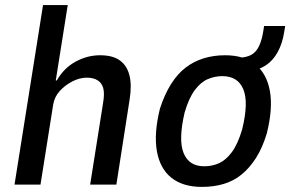

<svg xmlns="http://www.w3.org/2000/svg" viewBox="-20 -725 1140 754"><path d="M37 0 149 -705H246L199 -409H203Q231 -458 277 -483Q323 -508 373 -508Q423 -508 451 -487.5Q479 -467 488.5 -428.5Q498 -390 489 -334L437 0H334L385 -322Q391 -358 385.5 -378.5Q380 -399 363.5 -409.5Q347 -420 321 -420Q293 -420 264.5 -405.5Q236 -391 215 -368Q194 -345 189 -315L139 0Z M773 9Q698 9 653 -27Q608 -63 596 -132Q584 -201 608 -298Q626 -354 651.5 -394.5Q677 -435 709 -459.5Q741 -484 780 -496Q819 -508 864 -508Q939 -508 983.5 -471.5Q1028 -435 1040 -367Q1052 -299 1028 -202Q1011 -145 985.5 -105Q960 -65 928.5 -39.5Q897 -14 858 -2.5Q819 9 773 9ZM782 -72Q813 -72 840 -84Q867 -96 890.5 -127.5Q914 -159 931 -217Q957 -323 935.5 -374.5Q914 -426 853 -426Q824 -426 796.5 -414.5Q769 -403 745.5 -372Q722 -341 705 -283Q680 -176 701 -124Q722 -72 782 -72ZM959 -446 912 -480 915 -498Q947 -499 966.5 -509.5Q986 -520 997.5 -544.5Q1009 -569 1015 -609L1017 -623H1100L1096 -599Q1089 -554 1070.5 -520.5Q1052 -487 1024 -468.5Q996 -450 959 -446Z"/></svg>

Font: Nunito Sans 7pt Condensed SemiBold
Style: Italic
Weight: 600
Width: 3
Italic angle: -9°
Designer: Vernon Adams
Foundry: Vernon Adams
Version: Version 3.101;gftools[0.9.27]